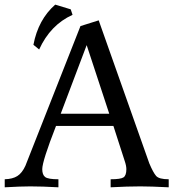

<svg xmlns="http://www.w3.org/2000/svg" viewBox="-25 -797 752 817"><path d="M141.6 -586.4 117.2 -606.4Q137.7 -713.9 210 -777.3L275.9 -757.3L283.7 -733.9Q189 -690.9 141.6 -586.4ZM692.9 0Q616.2 -3.9 572.3 -3.9Q517.6 -3.9 445.8 0V-34.2Q488.3 -34.2 500.5 -42.2Q512.7 -50.3 512.7 -77.1Q512.7 -91.8 505.4 -112.8L457.5 -261.2H213.4Q154.8 -111.3 154.8 -77.1Q154.8 -53.2 167.2 -43.7Q179.7 -34.2 223.6 -34.2V0Q153.8 -3.9 104 -3.9Q64 -3.9 -4.9 0V-34.2Q28.8 -35.2 48.8 -47.9Q68.8 -60.5 83 -91.3L317.4 -686L395 -710.4L610.4 -101.6Q627 -62.5 639.4 -48.3Q651.9 -34.2 692.9 -34.2ZM439.9 -313 343.8 -605 233.4 -313Z"/></svg>

Font: Almanac
Style: Regular
Weight: 400
Designer: Eden's Almanac
Version: Version 3.501;March 28, 2021;FontCreator 13.0.0.2683 64-bit